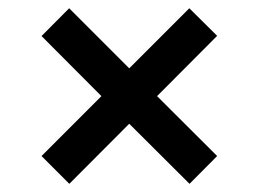

<svg xmlns="http://www.w3.org/2000/svg" viewBox="-20 -518 626 465"><path d="M293 -352.5 438.5 -498 505.9 -431.2 360.4 -285.2 505.9 -140.1 439 -72.8 293 -218.3 147.9 -72.8 80.6 -140.1 225.6 -285.2 80.6 -430.7 147.5 -498Z"/></svg>

Font: Proza Libre
Style: SemiBold
Weight: 600
Designer: Jasper de Waard
Foundry: Jasper de Waard
Version: Version 1.000; ttfautohint (v1.4.1.8-43bc) -l 8 -r 50 -G 200